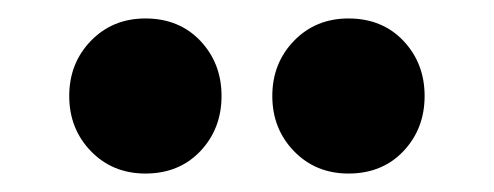

<svg xmlns="http://www.w3.org/2000/svg" viewBox="-20 -736 535 208"><path d="M137.5 -548Q102 -548 78.5 -572.2Q55 -596.5 55 -632Q55 -667.5 78.5 -691.8Q102 -716 137.5 -716Q174 -716 197 -691.8Q220 -667.5 220 -632Q220 -596.5 197 -572.2Q174 -548 137.5 -548ZM357.5 -548Q322 -548 298.5 -572.2Q275 -596.5 275 -632Q275 -667.5 298.5 -691.8Q322 -716 357.5 -716Q394 -716 417 -691.8Q440 -667.5 440 -632Q440 -596.5 417 -572.2Q394 -548 357.5 -548Z"/></svg>

Font: Outfit Thin
Style: Regular
Weight: 100
Designer: Rodrigo Fuenzalida
Foundry: fragTYPE
Version: Version 1.000